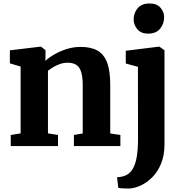

<svg xmlns="http://www.w3.org/2000/svg" viewBox="-20 -836 1046 1099"><path d="M98 -72.5V-455L36.5 -473.5V-548L212 -569H215L240.5 -548.5V-511L239.5 -487.5Q260.5 -507 292.2 -525.2Q324 -543.5 362.2 -555.5Q400.5 -567.5 442 -567.5Q501.5 -567.5 538.8 -546Q576 -524.5 593.5 -476.8Q611 -429 611 -350V-72L669 -63.5V0H403V-63.5L453.5 -72V-346.5Q453.5 -394 445 -422.8Q436.5 -451.5 417.5 -464.2Q398.5 -477 366 -477Q344 -477 323 -469.5Q302 -462 284.5 -451.5Q267 -441 254.5 -431V-72.5L312 -63.5V0H41.5V-63.5ZM718.5 243Q707 243 694.2 242.8Q681.5 242.5 671.5 241.5Q661.5 240.5 657 239L650 178.5Q656.5 178.5 670.5 176.5Q684.5 174.5 700.5 167.5Q726 155.5 741.2 128.2Q756.5 101 763.2 58.5Q770 16 770 -40L769.5 -453.5L700 -472.5V-545.5L890 -569H892L921.5 -548.5V-9Q921.5 53 902.2 100Q883 147 852 178.2Q821 209.5 785.5 225.8Q750 242 718.5 243ZM827.5 -643.5Q787 -643.5 766 -668.8Q745 -694 745 -724Q745 -762 768 -789Q791 -816 836 -816H837Q877.5 -816 898.5 -792Q919.5 -768 919.5 -738Q919.5 -700 896.5 -671.8Q873.5 -643.5 828.5 -643.5Z"/></svg>

Font: Merriweather ExtraBold
Style: Regular
Weight: 800
Version: Version 2.100